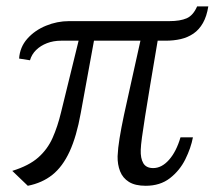

<svg xmlns="http://www.w3.org/2000/svg" viewBox="-20 -590 690 618"><path d="M69.5 8 19.5 -40Q73 -56.5 103 -83Q133 -109.5 149.2 -146Q165.5 -182.5 176.5 -228.5L233 -459H176.5Q152 -459 131.2 -451Q110.5 -443 96.2 -429Q82 -415 76.5 -396L41.5 -401.5Q44 -438.5 68 -465.5Q92 -492.5 128 -507.2Q164 -522 202 -522H525Q560 -522 581 -531.2Q602 -540.5 614.5 -569.5H650.5Q645.5 -537.5 633.2 -516Q621 -494.5 602.8 -482Q584.5 -469.5 561.8 -464.2Q539 -459 513 -459H487.5Q473.5 -376.5 463.5 -316.5Q453.5 -256.5 447 -215.2Q440.5 -174 437 -148.2Q433.5 -122.5 433 -108Q432 -80.5 441.2 -64.8Q450.5 -49 473 -49Q500.5 -49 524 -75.5Q547.5 -102 561 -148H601Q594.5 -113.5 576.5 -77.2Q558.5 -41 527 -16.5Q495.5 8 449 8Q415 8 395 -4.5Q375 -17 366.5 -38.8Q358 -60.5 358.5 -87Q359.5 -112.5 364.8 -144.8Q370 -177 379.2 -220.5Q388.5 -264 401.8 -322.8Q415 -381.5 432 -459H282.5L240 -226.5Q226.5 -151 204 -102.2Q181.5 -53.5 148.5 -27.2Q115.5 -1 69.5 8Z"/></svg>

Font: Merriweather 96pt Light
Style: Italic
Weight: 300
Italic angle: -7.8°
Version: Version 2.101